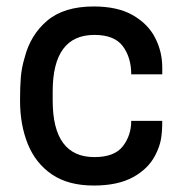

<svg xmlns="http://www.w3.org/2000/svg" viewBox="-20 -562 563 594"><path d="M270 12Q191 12 140.5 -22.5Q90 -57 66 -116.5Q42 -176 42 -251Q42 -294 44.5 -323.5Q47 -353 56 -383Q74 -454 126 -498Q178 -542 270 -542Q344 -542 391 -515Q438 -488 460 -445Q482 -402 482 -353V-332H386Q386 -384 360 -419Q334 -454 272 -454Q143 -454 143 -279V-251Q143 -76 272 -76Q334 -76 360 -109.5Q386 -143 386 -188H482Q482 -155 478 -131.5Q474 -108 460 -81Q438 -39 391 -13.5Q344 12 270 12Z"/></svg>

Font: Tanohe Sans Medium
Style: Regular
Weight: 500
Designer: Village Type and Design LLC
Foundry: Cooper Hewitt Smithsonian Design Museum
Version: Version 1.00;September 29, 2021;FontCreator 13.0.0.2655 64-b